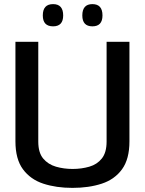

<svg xmlns="http://www.w3.org/2000/svg" viewBox="-20 -903 705 933"><path d="M55 -216V-700H166V-215Q166 -161 190 -132.5Q214 -104 252 -93Q290 -82 333 -82Q376 -82 414 -93Q452 -104 475 -133Q498 -162 498 -215V-700H609V-216Q609 -130 573 -80.5Q537 -31 474.5 -10.5Q412 10 332 10Q253 10 190.5 -10.5Q128 -31 91.5 -80.5Q55 -130 55 -216ZM429 -775Q380 -775 380 -828Q380 -883 429 -883Q478 -883 478 -828Q478 -775 429 -775ZM238 -775Q188 -775 188 -828Q188 -883 238 -883Q287 -883 287 -828Q287 -775 238 -775Z"/></svg>

Font: Georama Medium
Style: Regular
Weight: 500
Designer: Jean-Baptiste Levee
Foundry: Production Type
Version: Version 1.000